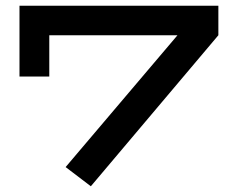

<svg xmlns="http://www.w3.org/2000/svg" viewBox="-20 -636 804 670"><path d="M607 -522 742 -513 297 14 209 -53ZM742 -616V-513H152V-369H48V-616Z"/></svg>

Font: BioRhyme SemiExpanded SemiBold
Style: Regular
Weight: 600
Width: 6
Designer: Aoife Mooney
Foundry: Aoife Mooney Type
Version: Version 1.600;gftools[0.9.33]